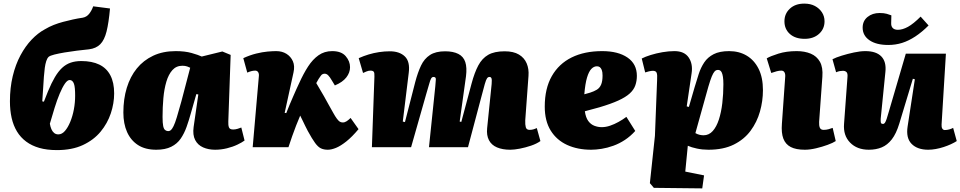

<svg xmlns="http://www.w3.org/2000/svg" viewBox="-20 -815 5317 1063"><path d="M295 16Q240 16 198 4Q156 -8 125 -31Q94 -54 74 -87Q54 -120 44.5 -162Q35 -204 35 -254Q35 -329 50.5 -393.5Q66 -458 93.5 -509Q121 -560 155.5 -596Q190 -632 227 -652Q252 -667 277.5 -677Q303 -687 329.5 -694Q356 -701 383 -707Q410 -713 438 -717Q460 -721 474 -739Q488 -757 496 -780L589 -768Q582 -689 570 -641Q558 -593 535 -570Q512 -547 473 -542Q442 -539 406 -534.5Q370 -530 337.5 -524.5Q305 -519 281 -513Q257 -507 249 -500Q241 -492 236 -476.5Q231 -461 228 -439.5Q225 -418 223 -390Q221 -362 219 -328Q217 -294 214 -254L223 -252L246 -310Q265 -356 284 -388Q303 -420 324 -439.5Q345 -459 371 -468Q397 -477 430 -477Q489 -477 529.5 -457.5Q570 -438 591 -398Q612 -358 612 -298Q612 -243 593.5 -187.5Q575 -132 537 -86Q499 -40 439 -12Q379 16 295 16ZM366 -372Q353 -372 339 -351.5Q325 -331 310.5 -296.5Q296 -262 282.5 -218.5Q269 -175 256 -130Q259 -113 264.5 -100Q270 -87 279.5 -79Q289 -71 303 -71Q323 -71 339.5 -90Q356 -109 369 -140.5Q382 -172 389 -209.5Q396 -247 396 -285Q396 -308 394.5 -324.5Q393 -341 389.5 -351Q386 -361 380 -366.5Q374 -372 366 -372Z M1244 -142Q1243 -122 1247.5 -110Q1252 -98 1271 -98Q1283 -98 1296 -102Q1309 -106 1316 -109L1334 -37Q1321 -27 1295 -14.5Q1269 -2 1236.5 6Q1204 14 1171 14Q1134 14 1104.5 1Q1075 -12 1060.5 -40Q1046 -68 1052 -112L1078 -292L1067 -294L1037 -189Q1026 -149 1013 -112.5Q1000 -76 980.5 -47.5Q961 -19 928 -2.5Q895 14 845 14Q784 14 744 -12Q704 -38 683.5 -84Q663 -130 663 -192Q663 -267 682 -329Q701 -391 737.5 -436Q774 -481 828 -506.5Q882 -532 953 -532Q1004 -532 1041 -521.5Q1078 -511 1097 -502L1211 -530L1257 -511ZM911 -89Q920 -89 926.5 -95Q933 -101 941 -117Q949 -133 959 -166Q969 -199 984 -253L1033 -440Q1028 -443 1016.5 -447Q1005 -451 990 -451Q956 -451 934.5 -427Q913 -403 901 -362.5Q889 -322 884.5 -271.5Q880 -221 880 -168Q880 -134 883.5 -117Q887 -100 895 -94.5Q903 -89 911 -89Z M1556 -190 1565 -189Q1573 -211 1583 -234Q1593 -257 1602.5 -279.5Q1612 -302 1621 -321.5Q1630 -341 1637 -356Q1660 -407 1685.5 -446.5Q1711 -486 1743.5 -509Q1776 -532 1819 -532Q1870 -532 1894 -504Q1918 -476 1918 -443Q1918 -413 1897.5 -386.5Q1877 -360 1834 -342L1817 -370Q1806 -389 1797 -398Q1788 -407 1777 -407Q1772 -407 1766 -404.5Q1760 -402 1755 -394Q1750 -387 1744 -378Q1738 -369 1731 -355Q1741 -338 1751.5 -320Q1762 -302 1773.5 -282.5Q1785 -263 1797 -240Q1814 -210 1825 -190Q1836 -170 1845 -158Q1854 -146 1861 -141.5Q1868 -137 1878 -137Q1889 -137 1899.5 -144Q1910 -151 1921 -162L1965 -100Q1929 -57 1897.5 -32Q1866 -7 1840.5 3.5Q1815 14 1795 14Q1773 14 1757 6.5Q1741 -1 1724.5 -23.5Q1708 -46 1684 -90Q1676 -105 1669.5 -118.5Q1663 -132 1656.5 -145.5Q1650 -159 1642 -175Q1631 -149 1619.5 -120Q1608 -91 1597.5 -60.5Q1587 -30 1577 0H1379L1413 -391Q1415 -406 1409.5 -415Q1404 -424 1393 -424Q1382 -424 1371 -421Q1360 -418 1349 -413L1327 -493Q1364 -510 1398.5 -518.5Q1433 -527 1461.5 -529.5Q1490 -532 1509 -532Q1542 -532 1566 -517Q1590 -502 1601.5 -476Q1613 -450 1605 -414Z M2390 -337Q2392 -361 2393 -375Q2394 -389 2380 -389Q2372 -389 2367 -380.5Q2362 -372 2356.5 -351.5Q2351 -331 2340 -295L2256 0H2039L2053 -391Q2054 -412 2049 -418Q2044 -424 2031 -424Q2020 -424 2008 -419Q1996 -414 1990 -411L1966 -493Q1993 -505 2021 -513.5Q2049 -522 2079 -526.5Q2109 -531 2138 -531Q2192 -531 2221.5 -502.5Q2251 -474 2243 -412L2210 -142L2222 -139L2279 -361Q2293 -414 2311 -452Q2329 -490 2360.5 -510.5Q2392 -531 2444 -531Q2489 -531 2517.5 -516.5Q2546 -502 2556 -471.5Q2566 -441 2560 -393L2525 -142L2534 -140L2591 -353Q2607 -413 2628 -452.5Q2649 -492 2683 -511.5Q2717 -531 2774 -531Q2823 -531 2853 -513Q2883 -495 2896 -464Q2909 -433 2906 -395L2888 -149Q2887 -125 2891 -110.5Q2895 -96 2912 -96Q2923 -96 2932 -98.5Q2941 -101 2952 -106L2972 -34Q2951 -19 2920 -8.5Q2889 2 2858 8Q2827 14 2805 14Q2762 14 2731.5 1Q2701 -12 2687 -39Q2673 -66 2677 -105L2702 -350Q2704 -374 2701 -381.5Q2698 -389 2690 -389Q2682 -389 2676.5 -381.5Q2671 -374 2664 -349.5Q2657 -325 2644 -275L2571 0H2355Z M3314 -532Q3402 -532 3454 -496.5Q3506 -461 3506 -395Q3506 -367 3497.5 -342.5Q3489 -318 3466.5 -297.5Q3444 -277 3403.5 -258.5Q3363 -240 3299 -221L3218 -199Q3223 -164 3237 -145Q3251 -126 3271 -118.5Q3291 -111 3311 -111Q3334 -111 3357.5 -119Q3381 -127 3404.5 -140Q3428 -153 3448 -168L3497 -90Q3471 -61 3440 -40.5Q3409 -20 3375.5 -8Q3342 4 3310.5 9Q3279 14 3253 14Q3178 14 3120 -12.5Q3062 -39 3029 -92Q2996 -145 2996 -225Q2996 -325 3035 -393.5Q3074 -462 3145 -497Q3216 -532 3314 -532ZM3316 -397Q3316 -417 3311.5 -428Q3307 -439 3300.5 -443.5Q3294 -448 3285 -448Q3268 -448 3254 -433.5Q3240 -419 3230 -385.5Q3220 -352 3215 -293L3247 -302Q3269 -309 3284.5 -318.5Q3300 -328 3308 -346.5Q3316 -365 3316 -397Z M3618 -371Q3620 -401 3615.5 -412Q3611 -423 3595 -423Q3586 -423 3573 -420Q3560 -417 3552 -414L3533 -491Q3552 -501 3582.5 -510.5Q3613 -520 3647.5 -526Q3682 -532 3714 -532Q3769 -532 3793 -496.5Q3817 -461 3809 -409L3782 -226L3794 -223L3826 -333Q3837 -370 3848.5 -405.5Q3860 -441 3879 -469.5Q3898 -498 3931 -515Q3964 -532 4017 -532Q4072 -532 4114 -507Q4156 -482 4180 -434Q4204 -386 4204 -316Q4204 -256 4187.5 -197.5Q4171 -139 4135.5 -91Q4100 -43 4042.5 -14.5Q3985 14 3902 14Q3869 14 3838.5 7.5Q3808 1 3788 -8L3774 135L3878 156L3868 228L3600 225L3578 199L3606 -63ZM3955 -428Q3948 -428 3942 -424.5Q3936 -421 3928.5 -408Q3921 -395 3912 -368Q3903 -341 3890 -293L3830 -78Q3842 -71 3854 -68.5Q3866 -66 3875 -66Q3905 -66 3926 -89.5Q3947 -113 3960 -153Q3973 -193 3979 -244Q3985 -295 3985 -348Q3985 -374 3982.5 -389.5Q3980 -405 3976 -413.5Q3972 -422 3966.5 -425Q3961 -428 3955 -428Z M4327 -386Q4329 -404 4323.5 -414Q4318 -424 4306 -424Q4294 -424 4280.5 -420.5Q4267 -417 4250 -411L4225 -492Q4245 -504 4289.5 -518Q4334 -532 4391 -532Q4435 -532 4468.5 -518Q4502 -504 4519.5 -473Q4537 -442 4533 -390L4515 -140Q4514 -120 4519 -108Q4524 -96 4540 -96Q4554 -96 4567 -99.5Q4580 -103 4590 -107L4607 -34Q4592 -24 4562 -13Q4532 -2 4498 6Q4464 14 4436 14Q4387 14 4358 -1Q4329 -16 4317 -47.5Q4305 -79 4309 -130ZM4323 -697Q4323 -739 4353 -767Q4383 -795 4433 -795Q4467 -795 4491.5 -782Q4516 -769 4530.5 -747Q4545 -725 4545 -697Q4545 -655 4514.5 -627.5Q4484 -600 4435 -600Q4383 -600 4353 -627Q4323 -654 4323 -697Z M4589 -487Q4608 -497 4640.5 -507Q4673 -517 4708 -524.5Q4743 -532 4771 -532Q4831 -532 4859.5 -502.5Q4888 -473 4882 -417L4856 -158Q4855 -142 4857 -135.5Q4859 -129 4869 -129Q4875 -129 4879.5 -135.5Q4884 -142 4889 -157Q4894 -172 4901 -197L4995 -518H5217L5193 -126Q5192 -111 5197 -103Q5202 -95 5211 -95Q5223 -95 5235.5 -98.5Q5248 -102 5257 -107L5277 -34Q5263 -25 5244.5 -16.5Q5226 -8 5204.5 -1Q5183 6 5161 10Q5139 14 5119 14Q5059 14 5027 -18.5Q4995 -51 5005 -115L5045 -376L5034 -379L4959 -131Q4942 -75 4917.5 -43.5Q4893 -12 4861.5 1Q4830 14 4790 14Q4725 14 4686.5 -25.5Q4648 -65 4653 -129L4672 -388Q4674 -409 4666.5 -416Q4659 -423 4647 -423Q4639 -423 4630 -421.5Q4621 -420 4609 -415ZM4898 -566Q4832 -566 4794 -592Q4756 -618 4756 -662Q4756 -699 4783 -721Q4810 -743 4850 -743Q4874 -743 4889.5 -738.5Q4905 -734 4915 -730L4914 -688Q4913 -670 4922.5 -660Q4932 -650 4951 -650Q4977 -650 5007 -666.5Q5037 -683 5077 -723L5121 -674Q5084 -637 5047.5 -613Q5011 -589 4974.5 -577.5Q4938 -566 4898 -566Z"/></svg>

Font: Literata 18pt Black
Style: Italic
Weight: 900
Italic angle: -2°
Designer: Latin by Veronika Burian and Jose Scaglione. Greek by Irene Vlachou. Cyrillic by Vera Evstafieva
Foundry: TypeTogether
Version: Version 3.103;gftools[0.9.29]